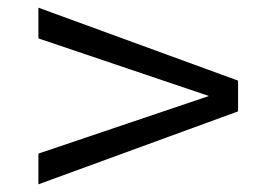

<svg xmlns="http://www.w3.org/2000/svg" viewBox="-20 -560 720 500"><path d="M80 -80V-160L524 -310L80 -460V-540L600 -350V-270Z"/></svg>

Font: Goli Light
Style: Regular
Weight: 300
Designer: jaikishan Patel
Foundry: MagicType
Version: Version 1.000